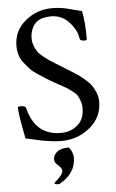

<svg xmlns="http://www.w3.org/2000/svg" viewBox="-59 -690 575 952"><g transform="rotate(-5 228.5 -214.0)"><path d="M181.6 98.6Q181.6 77.1 200.2 61Q218.8 44.9 258.8 44.9Q267.6 51.8 273.9 67.9Q280.3 84 280.3 96.7Q280.3 174.8 200.2 219.7Q198.2 221.7 192.4 221.7Q172.9 221.7 172.9 214.8L195.3 193.4Q217.8 170.9 217.8 157.2Q217.8 144.5 199.7 128.9Q181.6 113.3 181.6 98.6ZM44.9 -478.5Q44.9 -553.7 102.5 -602.1Q160.2 -650.4 236.3 -650.4Q257.8 -650.4 276.9 -647.9Q295.9 -645.5 308.1 -642.6Q320.3 -639.6 343.3 -633.3Q366.2 -627 383.8 -623Q395.5 -571.3 395.5 -483.4Q395.5 -476.6 385.7 -476.6Q362.3 -476.6 360.4 -486.3Q355.5 -529.3 318.8 -569.8Q282.2 -610.4 229.5 -610.4Q170.9 -610.4 147 -581.1Q123 -551.8 123 -508.8Q123 -490.2 129.9 -473.1Q136.7 -456.1 143.6 -444.8Q150.4 -433.6 168.5 -418.9Q186.5 -404.3 194.8 -398.4Q203.1 -392.6 228 -377Q252.9 -361.3 259.8 -357.4Q264.6 -354.5 293.9 -336.4Q323.2 -318.4 334 -311Q344.7 -303.7 367.7 -284.7Q390.6 -265.6 400.9 -251Q411.1 -236.3 420.4 -214.4Q429.7 -192.4 429.7 -168.9Q429.7 -90.8 368.7 -40.5Q307.6 9.8 225.6 9.8Q202.1 9.8 175.8 6.3Q149.4 2.9 131.8 -0.5Q114.3 -3.9 87.4 -10.3Q60.5 -16.6 49.8 -18.6Q25.4 -138.7 25.4 -173.8Q25.4 -179.7 41 -179.7Q58.6 -179.7 65.4 -170.9Q98.6 -30.3 227.5 -30.3Q276.4 -30.3 310.5 -59.6Q344.7 -88.9 344.7 -142.6Q344.7 -162.1 338.9 -178.7Q333 -195.3 326.7 -206.1Q320.3 -216.8 304.2 -229Q288.1 -241.2 279.3 -247.1Q270.5 -252.9 247.1 -265.6Q223.6 -278.3 214.8 -283.2Q186.5 -299.8 175.3 -306.6Q164.1 -313.5 138.2 -330.6Q112.3 -347.7 100.6 -360.8Q88.9 -374 73.2 -393.1Q57.6 -412.1 51.3 -433.6Q44.9 -455.1 44.9 -478.5Z"/></g></svg>

Font: Crimson Text
Style: Regular
Weight: 400
Version: Version 0.13